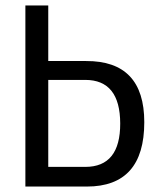

<svg xmlns="http://www.w3.org/2000/svg" viewBox="-20 -686 607 705"><path d="M298.8 -1H73.2V-666H157.2V-461.9H295.9Q509.8 -462.9 509.8 -237.3Q509.8 -1 298.8 -1ZM157.2 -73.2H293Q421.9 -73.2 421.4 -232.9Q420.9 -392.6 293 -392.6H157.2Z"/></svg>

Font: BF_TEXT
Style: Regular
Weight: 400
Foundry: EA DICE
Version: Version 1.404